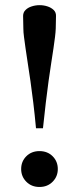

<svg xmlns="http://www.w3.org/2000/svg" viewBox="-20 -716 306 744"><path d="M197 -654 196 -605Q195.5 -591.5 193.2 -572.8Q191 -554 187.2 -528.8Q183.5 -503.5 178.5 -471.8Q173.5 -440 168.2 -401.8Q163 -363.5 157.5 -318Q152 -272.5 146.5 -219H119.5Q114.5 -272.5 109 -318Q103.5 -363.5 98 -401.8Q92.5 -440 87.5 -471.8Q82.5 -503.5 79 -528.8Q75.5 -554 73 -572.8Q70.5 -591.5 70.5 -605L69.5 -654Q69.5 -668 78.8 -677.2Q88 -686.5 102.8 -691.2Q117.5 -696 133.5 -696Q149.5 -696 164 -691.2Q178.5 -686.5 188 -677.2Q197.5 -668 197 -654ZM133 -130.5Q164 -130.5 184 -110.5Q204 -90.5 204 -61Q204 -32 184 -11.8Q164 8.5 133 8.5Q102 8.5 82 -11.8Q62 -32 62 -61Q62 -90.5 82 -110.5Q102 -130.5 133 -130.5Z"/></svg>

Font: Newsreader 36pt Medium
Style: Regular
Weight: 500
Designer: Hugues Gentile
Foundry: Production Type
Version: Version 1.003